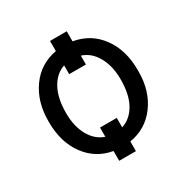

<svg xmlns="http://www.w3.org/2000/svg" viewBox="-151 -714 868 897"><g transform="rotate(-30 283.0 -265.0)"><path d="M44.4 -269V-261.2C44.4 -189.6 62.1 -129.8 97.4 -81.8C132.7 -33.8 179.7 -4.7 238.3 5.4V58.1H328.6V5.9C387.9 -3.6 435.5 -32.4 471.4 -80.6C507.4 -128.7 525.4 -188 525.4 -258.3V-266.1C525.4 -338.1 507.7 -398.1 472.4 -446.3C437.1 -494.5 389.2 -523.8 328.6 -534.2V-588.4H238.3V-533.7C178.1 -522.6 130.7 -492.8 96.2 -444.3C61.7 -395.8 44.4 -337.4 44.4 -269ZM328.6 -70.3V-121.1H238.3V-71.3C206.1 -82.4 180.7 -104.4 162.4 -137.5C144 -170.5 134.8 -210.8 134.8 -258.3C134.8 -312 144 -355.8 162.6 -389.6C181.2 -423.5 206.4 -445.8 238.3 -456.5V-409.2H328.6V-457C361.5 -446.6 387.4 -424.5 406.2 -390.6C425.1 -356.8 434.6 -316.2 434.6 -269C434.6 -213.4 425 -168.9 405.8 -135.5C386.6 -102.1 360.8 -80.4 328.6 -70.3Z"/></g></svg>

Font: Roboto1
Style: rg
Weight: 400
Designer: Google
Version: Version 2.137; 2017